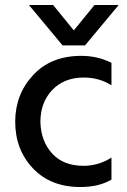

<svg xmlns="http://www.w3.org/2000/svg" viewBox="-20 -740 511 770"><path d="M427 -20Q378 10 302 10Q183 10 112 -65Q41 -140 41 -252Q41 -361 112.5 -438.5Q184 -516 306 -516Q372 -516 427 -488V-398Q378 -429 316 -429Q237 -429 189.5 -379Q142 -329 142 -251Q144 -174 189 -124.5Q234 -75 315 -75Q375 -75 427 -108ZM321 -558H231L96 -720H193L276 -618L359 -720H456Z"/></svg>

Font: Hind Vadodara Medium
Style: Regular
Weight: 500
Designer: Hitesh Malaviya
Foundry: Indian Type Foundry
Version: Version 1.001;PS 1.0;hotconv 1.0.86;makeotf.lib2.5.63406; tt